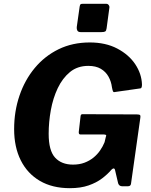

<svg xmlns="http://www.w3.org/2000/svg" viewBox="-20 -974 792 1004"><path d="M345.3 10Q253.9 10 188.6 -28.1Q123.3 -66.3 88.6 -135.6Q53.9 -205 53.9 -298.8Q53.9 -391.8 81.8 -473.7Q109.6 -555.7 161.7 -618.4Q213.9 -681.1 286.6 -716.6Q359.4 -752 449.3 -752Q532.6 -752 593.3 -720Q654 -688 687.3 -638Q720.6 -587.9 722.4 -532.1Q722.4 -512.9 714.6 -511.9L577.8 -492.4Q573.1 -491.4 570.7 -496.8Q568.3 -502.1 565.4 -517.4Q561.6 -547.8 547.3 -573.4Q533.1 -598.9 507.2 -614.2Q481.3 -629.5 441.9 -629.5Q385.2 -629.5 346 -597.4Q306.9 -565.3 282 -513.1Q257.2 -460.8 245.8 -398.2Q234.5 -335.5 234.5 -274.3Q234.5 -186.2 268.2 -149.7Q301.8 -113.2 361.8 -113.2Q395.4 -113.2 422 -123.3Q448.5 -133.4 468.9 -150Q489.2 -166.5 503.7 -187.7Q518.2 -208.9 526.8 -230.3L533.5 -258.5Q540.2 -270.7 523.8 -270.7H401Q390.9 -270.7 391.9 -284.2L401.3 -366.3Q402.3 -377 411.3 -377L697.2 -375.6Q708.7 -375.6 712.2 -372.1Q715.6 -368.7 713.9 -358.6L665 -12.9Q663.3 0 648.7 0H618.9Q603.3 0 597.9 -15L580.9 -87.5Q578.3 -93.9 573.3 -93.2Q568.3 -92.5 561.5 -85.4Q543 -63.2 513.7 -41Q484.4 -18.7 443.1 -4.4Q401.7 10 345.3 10ZM551.7 -931.6 537.4 -825.7Q535.7 -813 530.2 -809.5Q524.6 -806.1 510.2 -806.1H402Q389.3 -806.1 384.8 -813.6Q380.3 -821.1 381.3 -832.1L396.5 -939.3Q398.3 -948.9 400.8 -951.4Q403.4 -954 411.2 -954H536.6Q543.7 -954 548.7 -947.2Q553.7 -940.4 551.7 -931.6Z"/></svg>

Font: Libre Franklin Thin
Style: Italic
Weight: 100
Italic angle: -8°
Designer: Pablo Impallari, Rodrigo Fuenzalida, Nhung Nguyen
Foundry: Impallari Type
Version: Version 3.000